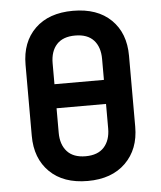

<svg xmlns="http://www.w3.org/2000/svg" viewBox="-53 -786 706 843"><g transform="rotate(-5 300.0 -365.0)"><path d="M300 10Q193 10 132.5 -49.5Q72 -109 72 -209V-522Q72 -622 132.5 -681Q193 -740 300 -740Q407 -740 467.5 -681Q528 -622 528 -522V-209Q528 -110 467 -50Q406 10 300 10ZM191 -426H409V-518Q409 -571 381.5 -601Q354 -631 300 -631Q246 -631 218.5 -601Q191 -571 191 -518ZM300 -99Q354 -99 381.5 -129.5Q409 -160 409 -212V-320H191V-212Q191 -160 218.5 -129.5Q246 -99 300 -99Z"/></g></svg>

Font: NKDuy Mono
Style: Bold
Weight: 700
Monospace: yes
Designer: NKDuy
Foundry: NKDuy
Version: Version 2.251; ttfautohint (v1.8.4.7-5d5b)